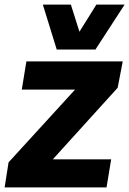

<svg xmlns="http://www.w3.org/2000/svg" viewBox="-28 -809 558 829"><path d="M-8 0 9 -108 296 -422H66L86 -544H502L480 -430L200 -121H452L432 0ZM510 -789 384 -595H217L157 -789H278L315 -672L388 -789Z"/></svg>

Font: Georama
Style: Bold Italic
Weight: 700
Italic angle: -9°
Designer: Jean-Baptiste Levee
Foundry: Production Type
Version: Version 1.000